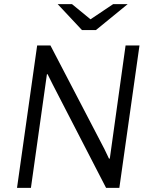

<svg xmlns="http://www.w3.org/2000/svg" viewBox="-20 -905 733 925"><path d="M483 -187 505 -141H509L585 -686H652L555 0H491L234 -498L209 -548L206 -547L129 0H62L159 -686H223ZM416 -812 525 -885H595L442 -760H375L258 -885H327Z"/></svg>

Font: Chivo Light Italic
Style: Regular
Weight: 300
Italic angle: -8.05°
Designer: Hector Gatti
Foundry: Omnibus-Type
Version: Version 1.007